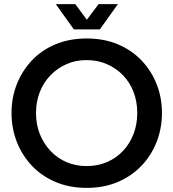

<svg xmlns="http://www.w3.org/2000/svg" viewBox="-20 -900 843 933"><path d="M401 13Q318 13 250.5 -15.5Q183 -44 135.5 -94Q88 -144 62 -210Q36 -276 36 -351Q36 -426 62 -491.5Q88 -557 135.5 -607Q183 -657 250.5 -685Q318 -713 401 -713Q485 -713 552 -685Q619 -657 667 -607Q715 -557 741 -491.5Q767 -426 767 -351Q767 -276 741 -210Q715 -144 667 -94Q619 -44 552 -15.5Q485 13 401 13ZM401 -93Q454 -93 499 -112Q544 -131 577.5 -166.5Q611 -202 629 -249Q647 -296 647 -351Q647 -406 629 -453Q611 -500 577.5 -534.5Q544 -569 499 -588.5Q454 -608 401 -608Q348 -608 303.5 -588.5Q259 -569 225.5 -534.5Q192 -500 173.5 -453Q155 -406 155 -351Q155 -295 173.5 -248.5Q192 -202 225.5 -166.5Q259 -131 303.5 -112Q348 -93 401 -93ZM339 -757 251 -880H346L402 -804L459 -880H553L465 -757Z"/></svg>

Font: MuseoModerno Thin Medium
Style: Regular
Weight: 500
Version: Version 1.003